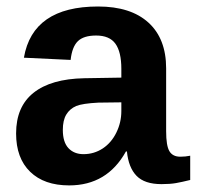

<svg xmlns="http://www.w3.org/2000/svg" viewBox="-20 -558 602 588"><path d="M191.9 9.8Q115.2 9.8 72.3 -32Q29.3 -73.7 29.3 -149.4Q29.3 -231.4 82.8 -273.9Q136.2 -316.4 237.8 -318.4L351.6 -320.3V-347.2Q351.6 -398.9 333.5 -424.1Q315.4 -449.2 274.4 -449.2Q236.3 -449.2 218.5 -431.9Q200.7 -414.6 196.3 -374.5L53.2 -381.3Q80.1 -538.1 280.3 -538.1Q380.4 -538.1 434.6 -488.8Q488.8 -439.5 488.8 -348.6V-156.2Q488.8 -111.8 498.8 -95Q508.8 -78.1 532.2 -78.1Q547.9 -78.1 562.5 -81.1V-6.8Q537.1 -0.5 519 2.7Q501 5.9 474.6 5.9Q422.9 5.9 398.2 -19.5Q373.5 -44.9 368.7 -94.2H365.7Q308.1 9.8 191.9 9.8ZM351.6 -244.6 281.2 -243.7Q232.9 -241.2 213.4 -233.4Q193.4 -224.6 182.9 -207Q172.4 -189.5 172.4 -160.2Q172.4 -122.6 189.7 -104.2Q207 -85.9 235.8 -85.9Q268.1 -85.9 294.9 -103.5Q321.3 -121.1 336.4 -152.1Q351.6 -183.1 351.6 -217.8Z"/></svg>

Font: Arimo
Style: Bold
Weight: 700
Designer: Steve Matteson
Foundry: Monotype Imaging Inc.
Version: Version 1.33